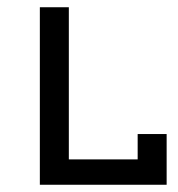

<svg xmlns="http://www.w3.org/2000/svg" viewBox="-20 -510 490 530"><path d="M440 0H90V-490H170V-70H360V-140H440Z"/></svg>

Font: Iceland
Style: Regular
Weight: 400
Designer: Cyreal (www.cyreal.org)
Foundry: Cyreal (www.cyreal.org)
Version: Version 1.001